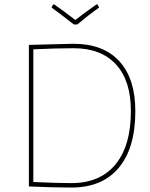

<svg xmlns="http://www.w3.org/2000/svg" viewBox="-20 -839 677 864"><path d="M419 -819 426 -805Q379 -772 328 -729H312Q246 -781 212 -805L219 -819H224Q270 -787 319 -749Q368 -787 414 -819ZM311 -642Q445 -642 517 -563.5Q589 -485 589 -339Q589 -173 514.5 -84Q440 5 301 5Q220 5 110 0V-637ZM311 -622Q232 -622 130 -617V-20Q238 -15 301 -15Q430 -15 499.5 -99Q569 -183 569 -339Q569 -476 502 -549Q435 -622 311 -622Z"/></svg>

Font: Alegreya Sans SC Thin
Style: Regular
Weight: 100
Designer: Juan Pablo del Peral
Foundry: Huerta Tipografica
Version: Version 2.007